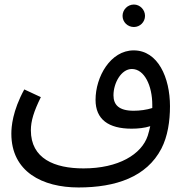

<svg xmlns="http://www.w3.org/2000/svg" viewBox="-20 -638 814 846"><path d="M570 -519C597 -519 619 -541 619 -568C619 -595 597 -618 570 -618C542 -618 520 -595 520 -568C520 -541 542 -519 570 -519ZM326 188C490 188 626 142 691 17C719 -37 729 -104 729 -170C729 -296 676 -416 569 -416C467 -416 401 -300 401 -198C401 -112 458 -71 560 -71C588 -71 617 -74 642 -82C639 -68 635 -53 631 -40C604 42 502 104 348 104C220 104 116 61 116 -64C116 -105 129 -147 160 -210L87 -244C35 -149 30 -79 30 -49C30 119 167 188 326 188ZM480 -218C480 -272 514 -334 561 -334C617 -334 651 -259 651 -176C651 -171 651 -166 651 -162C626 -154 596 -150 569 -150C504 -150 480 -176 480 -218Z"/></svg>

Font: Noto Sans Arabic UI
Style: Regular
Weight: 400
Designer: Monotype Design Team, Nadine Chahine and Nizar Qandah
Foundry: Monotype Imaging Inc.
Version: Version 2.010